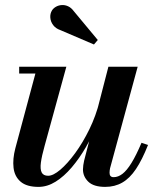

<svg xmlns="http://www.w3.org/2000/svg" viewBox="-20 -721 624 751"><path d="M130.5 10Q84.5 10 60.8 -10.2Q37 -30.5 33 -64.8Q29 -99 40 -141L118.5 -433.5H55V-460H239.5L154.5 -150.5Q143.5 -111.5 140 -85.5Q136.5 -59.5 143 -46.5Q149.5 -33.5 168.5 -33.5Q188 -33.5 216 -57.2Q244 -81 274 -122Q304 -163 329.8 -215.8Q355.5 -268.5 370 -327H390Q379 -283 360 -236Q341 -189 315.8 -145.2Q290.5 -101.5 260.5 -66.2Q230.5 -31 197.8 -10.5Q165 10 130.5 10ZM391.5 10Q346.5 10 325.5 -10.2Q304.5 -30.5 304.5 -58.5Q304.5 -65.5 305.8 -75Q307 -84.5 309 -92.5L404 -460H518.5L410.5 -63Q409.5 -58.5 409 -53.8Q408.5 -49 408.5 -45Q408.5 -28 424.5 -28Q442 -28 459 -41Q476 -54 494.2 -83.5Q512.5 -113 533.5 -162.5L559 -154Q536 -96 511.8 -59.8Q487.5 -23.5 458.2 -6.8Q429 10 391.5 10ZM347.5 -547 215.5 -603.5Q198 -609.5 188 -622.8Q178 -636 176.8 -651.8Q175.5 -667.5 183.5 -680.5Q189 -689 199.2 -694.8Q209.5 -700.5 221.8 -701.2Q234 -702 246.2 -696.5Q258.5 -691 268.5 -677.5L362.5 -564.5Z"/></svg>

Font: Bodoni Moda 9pt SemiBold
Style: Italic
Weight: 600
Italic angle: -13°
Designer: Owen Earl
Foundry: indestructible type
Version: Version 2.004